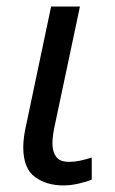

<svg xmlns="http://www.w3.org/2000/svg" viewBox="-20 -556 351 586"><path d="M174 10Q122 10 86.5 -16Q51 -42 51 -107Q51 -122 53.5 -140.5Q56 -159 61 -180L136 -536H224L148 -177Q145 -164 142.5 -148Q140 -132 140 -118Q140 -94 151 -78Q162 -62 191 -62Q208 -62 224 -65.5Q240 -69 260 -75V-8Q247 -2 221.5 4Q196 10 174 10Z"/></svg>

Font: BC Sans
Style: Italic
Weight: 400
Italic angle: -12°
Designer: Monotype Design Team
Designer: Province of B.C.
Foundry: Monotype Imaging Inc.
Version: Version 2.000;GOOG;noto-source:20170915:90ef993387c0